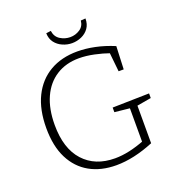

<svg xmlns="http://www.w3.org/2000/svg" viewBox="-153 -996 1055 1131"><g transform="rotate(-20 374.5 -431.0)"><path d="M385 7Q289 7 218.5 -32.5Q148 -72 109 -149Q70 -226 70 -339Q70 -455 110 -536Q150 -617 223 -659.5Q296 -702 396 -702Q448 -702 505.5 -690Q563 -678 623 -653L617 -509H585L572 -635L580 -624Q535 -640 485 -650.5Q435 -661 391 -661Q309 -661 248.5 -622.5Q188 -584 155.5 -512Q123 -440 123 -340Q123 -192 195 -113Q267 -34 391 -34Q435 -34 482.5 -44.5Q530 -55 581 -75L573 -61V-291L584 -280L479 -291V-320L709 -325V-296L611 -279L620 -291V-45Q557 -19 498 -6Q439 7 385 7ZM385 -758Q355 -758 326.5 -770.5Q298 -783 280 -806.5Q262 -830 261 -865L291 -869Q296 -831 325 -813Q354 -795 387 -795Q420 -795 447.5 -813Q475 -831 478 -866L508 -868Q508 -832 490.5 -807.5Q473 -783 444.5 -770.5Q416 -758 385 -758Z"/></g></svg>

Font: Bitter Thin Light
Style: Regular
Weight: 300
Version: Version 2.002